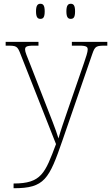

<svg xmlns="http://www.w3.org/2000/svg" viewBox="-20 -758 589 1018"><path d="M355 -658C370 -658 378 -666 378 -698C378 -729 370 -738 355 -738C341 -738 332 -729 332 -698C332 -666 341 -658 355 -658ZM194 -658C209 -658 217 -666 217 -698C217 -729 209 -738 194 -738C180 -738 171 -729 171 -698C171 -666 180 -658 194 -658ZM52 215V240H53C216 240 240 193 312 -16L468 -468C484 -515 489 -516 545 -516H549V-536H361V-516H399C440 -516 445 -509 445 -495C445 -482 436 -455 425 -423L338 -171C317 -110 302 -67 290 -24C277 -69 244 -150 220 -212L144 -407C122 -463 113 -482 113 -495C113 -509 118 -516 159 -516H184V-536H10V-516H13C69 -516 72 -515 90 -468L277 6C219 160 200 215 52 215Z"/></svg>

Font: Noto Serif Georgian Thin
Style: Regular
Weight: 100
Designer: Monotype Design Team, Akaki Razmadze
Foundry: Google LLC
Version: Version 2.003